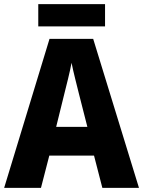

<svg xmlns="http://www.w3.org/2000/svg" viewBox="-20 -903 688 923"><path d="M485 -883H164V-776H485ZM472 0H648L428 -716H218L0 0H177L217 -155H432ZM360 -450 400 -293H250L289 -451C298 -487 317 -561 324 -601C332 -559 350 -491 360 -450Z"/></svg>

Font: Noto Sans Gurmukhi UI SemiCondensed ExtraBold
Style: Regular
Weight: 800
Width: 4
Designer: Jelle Bosma - Monotype Design Team
Foundry: Monotype Imaging Inc.
Version: Version 2.004